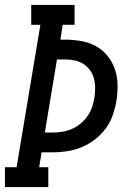

<svg xmlns="http://www.w3.org/2000/svg" viewBox="-27 -755 547 775"><path d="M-7 0V-80H40L136 -655H99V-735H274V-655H226L217 -595H235Q268 -595 300 -589.5Q332 -584 359.5 -569Q387 -554 406.5 -530Q426 -506 436.5 -476.5Q447 -447 447.5 -414Q448 -381 443 -348Q438 -319 428 -290Q418 -261 399.5 -236Q381 -211 355.5 -191.5Q330 -172 301.5 -160.5Q273 -149 243.5 -144.5Q214 -140 184 -140H141L131 -80H168V0ZM184 -220Q204 -220 223.5 -223Q243 -226 262 -234Q281 -242 297.5 -255.5Q314 -269 326 -286Q338 -303 344.5 -322Q351 -341 354 -360Q357 -380 357 -400Q357 -420 352 -438.5Q347 -457 336 -472Q325 -487 309.5 -497Q294 -507 274.5 -511Q255 -515 235 -515H203L154 -220Z"/></svg>

Font: Iosevka Slab Medium Oblique
Style: Regular
Weight: 500
Italic angle: -9°
Monospace: yes
Designer: Belleve Invis
Foundry: Belleve Invis
Version: Version 11.1.1; ttfautohint (v1.8.3)